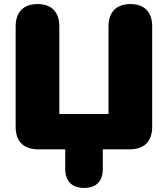

<svg xmlns="http://www.w3.org/2000/svg" viewBox="-20 -735 826 945"><path d="M394 190C454 190 486 157 486 96V0H618C690 0 729 -39 729 -111V-605C729 -676 691 -715 622 -715C553 -715 514 -676 514 -605V-174H272V-605C272 -676 234 -715 165 -715C96 -715 57 -676 57 -605V-111C57 -39 96 0 168 0H301V96C301 157 334 190 394 190Z"/></svg>

Font: SN Pro Black
Style: Regular
Weight: 900
Designer: Tobias Whetton
Foundry: Supernotes
Version: Version 1.001;Glyphs 3.2 (3249)